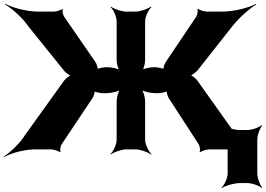

<svg xmlns="http://www.w3.org/2000/svg" viewBox="-92 -771 1374 991"><path d="M780 -263 933 -27C939 -18 943 6 938 12L943 14C948 8 976 0 988 0H1072C1134 0 1203 20 1235 39L1237 36C1205 17 1154 -32 1126 -75L926 -356C920 -365 897 -384 888 -384V-380C897 -380 919 -399 927 -407L1106 -634C1141 -679 1197 -728 1231 -748L1229 -751C1195 -732 1118 -711 1052 -711H976C964 -711 936 -719 931 -725L926 -723C931 -717 927 -694 921 -685L763 -450C757 -441 748 -416 753 -410L758 -412C753 -418 720 -424 708 -424H702C681 -424 647 -417 638 -408L641 -405C650 -414 657 -443 657 -460V-661C657 -685 675 -722 690 -735L687 -737C671 -725 631 -711 607 -711H560C536 -711 496 -725 480 -737L478 -735C493 -722 510 -685 510 -661V-461C510 -443 518 -413 527 -404L530 -407C521 -416 486 -424 465 -424H456C444 -424 412 -419 408 -412L411 -410C416 -417 407 -441 401 -450L239 -685C233 -694 228 -716 232 -723L229 -725C224 -718 196 -711 184 -711H108C43 -711 -29 -732 -64 -751L-66 -748C-31 -728 25 -679 55 -634L238 -407C244 -398 268 -379 278 -379V-383C268 -383 245 -364 239 -355L38 -75C12 -32 -40 17 -72 36L-70 39C-38 21 31 0 89 0H171C183 0 211 8 216 14L221 12C216 6 220 -17 226 -26L385 -264C391 -273 400 -298 395 -304L390 -302C395 -296 428 -290 440 -290H456C481 -290 522 -299 533 -310L530 -313C519 -302 510 -267 510 -247V-50C510 -26 493 11 478 24L480 26C496 14 536 0 560 0H607C631 0 671 14 687 26L690 24C675 11 657 -26 657 -50V-248C657 -268 648 -302 637 -312L635 -310C645 -299 685 -290 710 -290H724C736 -290 769 -296 774 -302L770 -304C765 -298 774 -272 780 -263ZM1236 124V-50C1236 -74 1250 -111 1262 -124L1260 -126C1247 -114 1210 -100 1186 -100H1145C1116 -100 1069 -114 1053 -126L1051 -124C1066 -111 1083 -74 1083 -50V124C1083 148 1066 185 1051 198L1053 200C1069 188 1116 174 1145 174H1186C1210 174 1247 188 1260 200L1262 198C1250 185 1236 148 1236 124Z"/></svg>

Font: Asimov
Style: EdgeWide
Weight: 500
Designer: Google
Version: Version 2.000980: 2014